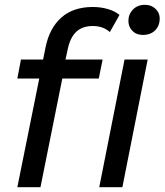

<svg xmlns="http://www.w3.org/2000/svg" viewBox="-20 -777 683 797"><path d="M52 0 169 -580Q185 -660 234.5 -704Q284 -748 365 -748Q398 -748 427.5 -739.5Q457 -731 476 -715L436 -644Q408 -669 365 -669Q322 -669 296.5 -645Q271 -621 261 -572L246 -503L241 -463L148 0ZM52 -451 67 -530H406L390 -451ZM392 0 497 -530H593L488 0ZM573 -632Q546 -632 529.5 -649Q513 -666 513 -690Q513 -718 532 -737.5Q551 -757 582 -757Q608 -757 625.5 -740.5Q643 -724 643 -701Q643 -670 624 -651Q605 -632 573 -632Z"/></svg>

Font: MOST Montserrat Medium
Style: Italic
Weight: 500
Italic angle: -11.3°
Designer: Julieta Ulanovsky
Foundry: Julieta Ulanovsky
Version: Version 8.000;March 11, 2024;FontCreator 15.0.0.2926 64-bit